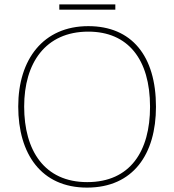

<svg xmlns="http://www.w3.org/2000/svg" viewBox="-20 -895 794 874"><path d="M505 -875H250V-851H505ZM690 -409C690 -641 579 -776 382 -776C177 -776 63 -625 63 -410C63 -194 168 -41 376 -41C587 -41 690 -194 690 -409ZM90 -410C90 -607 186 -751 382 -751C562 -751 663 -626 663 -409C663 -207 573 -66 377 -66C182 -66 90 -210 90 -410Z"/></svg>

Font: Noto Sans Tamil UI Thin
Style: Regular
Weight: 100
Designer: Jelle Bosma - Monotype Design Team
Foundry: Monotype Imaging Inc.
Version: Version 2.004